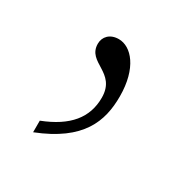

<svg xmlns="http://www.w3.org/2000/svg" viewBox="-71 -137 351 359"><g transform="rotate(30 104.5 42.5)"><path d="M40 158C129 123 147 73 147 19C147 -42 119 -73 92 -73C73 -73 62 -61 62 -46C62 -5 119 -17 119 38C119 81 94 112 40 133Z"/></g></svg>

Font: Noto Serif Malayalam Thin
Style: Regular
Weight: 100
Designer: Indian type Foundry, Jelle Bosma, Monotype Design Team
Foundry: Monotype Imaging Inc.
Version: Version 2.104